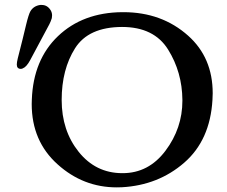

<svg xmlns="http://www.w3.org/2000/svg" viewBox="-20 -746 936 792"><path d="M104 -497.1Q88.9 -469.7 74.7 -464.4Q71.3 -461.9 65.9 -461.9Q49.3 -461.9 49.3 -480Q49.3 -488.8 53.2 -504.9L73.2 -584Q77.1 -600.1 87.6 -643.6Q98.1 -687 105.5 -699.7Q118.7 -721.7 146 -725.6H151.9Q176.3 -725.6 189.9 -702.1Q194.8 -692.9 194.8 -682.6Q194.8 -677.7 193.8 -671.4Q189.5 -657.2 183.6 -646ZM483.4 -634.8Q344.7 -634.3 289.6 -546.9Q234.4 -459.5 234.4 -333.5Q234.4 -207.5 304.4 -119.9Q374.5 -32.2 483.4 -31.7H485.8Q592.8 -31.7 662.1 -123.5Q732.4 -216.8 732.4 -330.6V-333.5Q731.4 -448.7 673.3 -541.7Q615.2 -634.8 483.4 -634.8ZM483.9 -695.8H488.8Q647.5 -695.8 756.3 -598.6Q857.4 -508.3 857.4 -361.3Q857.4 -347.7 856.4 -334Q846.7 -167.5 739.7 -74.7Q632.8 18.1 482.9 26.4Q472.2 26.9 461.4 26.9Q323.2 26.9 217.8 -67.9Q110.8 -163.6 110.8 -316.9Q110.8 -325.7 111.3 -335Q117.2 -499.5 219.2 -596.9Q321.3 -694.3 483.9 -695.8Z"/></svg>

Font: Caudex
Style: Bold
Weight: 700
Version: Version 1.01